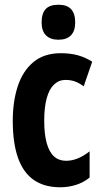

<svg xmlns="http://www.w3.org/2000/svg" viewBox="-20 -782 431 812"><path d="M235 10Q168 10 123.5 -20.5Q79 -51 56.5 -113.5Q34 -176 34 -271Q34 -354 55.5 -418.5Q77 -483 122 -520Q167 -557 237 -557Q278 -557 310 -548Q342 -539 370 -521L334 -417Q315 -431 297 -437.5Q279 -444 257 -444Q229 -444 208.5 -424.5Q188 -405 177.5 -366.5Q167 -328 167 -271Q167 -215 177.5 -177Q188 -139 208.5 -120.5Q229 -102 259 -102Q285 -102 310 -112.5Q335 -123 359 -142V-31Q333 -10 301 0Q269 10 235 10ZM227 -762Q264 -762 281 -743Q298 -724 298 -687Q298 -651 280 -632.5Q262 -614 227 -614Q193 -614 174.5 -632.5Q156 -651 156 -687Q156 -725 173 -743.5Q190 -762 227 -762Z"/></svg>

Font: Noto Sans Display ExtraCondensed
Style: Bold
Weight: 700
Width: 2
Designer: Monotype Design Team
Foundry: Monotype Imaging Inc.
Version: Version 2.003